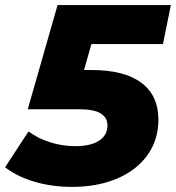

<svg xmlns="http://www.w3.org/2000/svg" viewBox="-46 -720 691 754"><path d="M313 -547 284 -445H314Q442 -445 509 -395Q576 -345 576 -250Q576 -170 532.5 -110Q489 -50 412 -18Q335 14 237 14Q160 14 92 -5.5Q24 -25 -26 -63L66 -204Q103 -176 151.5 -161Q200 -146 250 -146Q310 -146 343 -167.5Q376 -189 376 -227Q376 -258 349.5 -274.5Q323 -291 264 -291H63L180 -700H625L594 -547Z"/></svg>

Font: Montserrat Alternates ExtraBold
Style: Italic
Weight: 800
Italic angle: -11.3°
Designer: Julieta Ulanovsky
Foundry: Julieta Ulanovsky
Version: Version 7.200